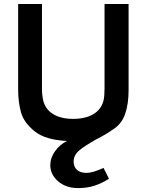

<svg xmlns="http://www.w3.org/2000/svg" viewBox="-20 -708 748 978"><path d="M512.5 -687.5V-255Q512.5 -220 507.5 -196.2Q496.2 -151.2 456.2 -126.9Q416.2 -102.5 352.5 -102.5Q290 -102.5 250.6 -126.9Q211.2 -151.2 200 -196.2Q193.8 -225 193.8 -255V-687.5H72.5V-248.8Q72.5 -188.8 86.9 -136.2Q101.2 -83.8 156.2 -39.4Q211.2 5 321.2 10Q283.8 28.8 260 62.5Q236.2 96.2 236.2 133.8Q236.2 181.2 276.2 215.6Q316.2 250 377.5 250Q425 250 462.5 237.5Q500 225 535 202.5L507.5 147.5Q478.8 160 458.8 166.2Q438.8 172.5 418.8 172.5Q388.8 172.5 371.9 156.9Q355 141.2 355 115Q355 82.5 383.8 58.1Q412.5 33.8 473.8 0Q522.5 -25 553.8 -47.5Q598.8 -75 616.9 -126.2Q635 -177.5 635 -248.8V-687.5Z"/></svg>

Font: Cambay
Style: Bold
Weight: 700
Designer: Pooja Saxena
Foundry: Pooja Saxena
Version: Version 1.096;PS 001.096;hotconv 1.0.70;makeotf.lib2.5.58329